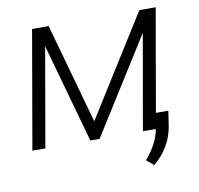

<svg xmlns="http://www.w3.org/2000/svg" viewBox="-77 -609 878 846"><g transform="rotate(-10 362.0 -186.0)"><path d="M28.3 0ZM319.3 -80.6 600.1 -528.3H673.3L581.1 0H522.9L597.7 -427.2L329.1 0H287.6L163.6 -443.8L86.4 0H28.3L120.1 -528.3H194.3ZM546.4 155.3 513.7 128.4Q569.8 64 580.6 -0.5L592.3 -69.8H648.9L638.2 0.5Q622.1 92.3 546.4 155.3Z"/></g></svg>

Font: Roboto Light
Style: Italic
Weight: 300
Italic angle: -12°
Designer: Google
Version: Version 2.134; 2016; ttfautohint (v1.6)